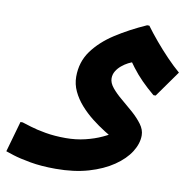

<svg xmlns="http://www.w3.org/2000/svg" viewBox="-120 -578 928 925"><g transform="rotate(10 344.0 -115.0)"><path d="M211.5 264Q140.6 264 86.9 254.3Q33.3 244.7 1.4 234.5Q-30.5 224.3 -36.8 221.9L5.9 71.3H16.7Q30.1 75.5 60.2 84.8Q90.2 94.2 134.5 101.9Q178.8 109.7 233 109.7Q283.3 109.7 328 98.9Q372.6 88.2 408.9 71.3Q445.3 54.5 469.5 36.9L473.5 79.7Q446.7 65.4 414.2 45.1Q381.8 24.8 349.5 -0.5Q317.3 -25.8 290.8 -55.8Q264.3 -85.8 248.3 -119.8Q232.3 -153.8 232.3 -190.8Q232.3 -262.7 271.8 -317.1Q311.2 -371.4 377.7 -414.4Q444.2 -457.3 525.9 -493.6H536.7Q559.3 -462.6 590.1 -425.9Q620.9 -389.1 653.8 -355Q686.7 -320.8 716.3 -295.6L625.1 -167.2H614.3Q580.4 -195.6 553 -223.2Q525.5 -250.9 502.2 -281.8Q478.8 -312.8 454.7 -349.3L517.2 -309.1Q511 -311.6 497.1 -308.5Q483.2 -305.5 467.2 -297.1Q451.1 -288.8 435.9 -276.1Q420.7 -263.5 411.1 -247.5Q401.5 -231.5 401.5 -212.4Q401.5 -190 420.7 -166.7Q439.9 -143.3 468.4 -119.9Q496.9 -96.4 525.4 -71.2Q553.9 -45.9 573.1 -19.9Q592.3 6.2 592.3 33.9Q592.3 73.9 566.6 114.6Q540.9 155.3 491.3 189.1Q441.7 223 371.6 243.5Q301.4 264 211.5 264Z"/></g></svg>

Font: Kufam
Style: Regular
Weight: 400
Designer: Wael Morcos, Artur Schmal
Foundry: Original Type
Version: Version 1.301; ttfautohint (v1.8.3)